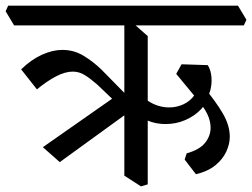

<svg xmlns="http://www.w3.org/2000/svg" viewBox="-35 -628 894 681"><path d="M660 -10 620 -62 627 -84Q673 -97 692.5 -121.5Q712 -146 712 -175Q712 -199 700 -224Q688 -249 667 -270L691 -315Q729 -270 754.5 -227Q780 -184 780 -143Q780 -117 767.5 -90Q755 -63 728.5 -41.5Q702 -20 660 -10ZM552 -188Q536 -188 519.5 -191Q503 -194 487 -201V-272Q524 -247 565 -247Q592 -247 615.5 -258Q639 -269 654 -289.5Q669 -310 672 -338L707 -292Q701 -265 678.5 -241Q656 -217 623 -202.5Q590 -188 552 -188ZM671 -268 590 -366 609 -400 702 -397Q713 -379 715 -355Q717 -331 711 -308Q705 -285 690 -269L663 -299ZM545 -538 515 -588 524 -608H809L839 -558L830 -538ZM440 -204 310 -328Q286 -349 266 -361.5Q246 -374 223 -374Q196 -374 163.5 -357Q131 -340 96 -311L40 -382Q76 -417 114 -434Q152 -451 186 -451Q227 -451 261 -430.5Q295 -410 325 -381L437 -267ZM177 -53 117 -106 380 -290 435 -240ZM465 33 406 -5V-562L431 -551L489 -500V26ZM15 -538 -15 -588 -6 -608H579L609 -558L600 -538Z"/></svg>

Font: Eczar
Style: Regular
Weight: 400
Designer: Vaibhav Singh
Foundry: Rosetta Type Foundry
Version: Version 2.000